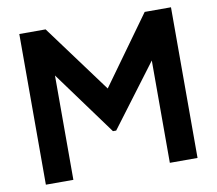

<svg xmlns="http://www.w3.org/2000/svg" viewBox="-81 -840 1055 935"><g transform="rotate(-10 446.5 -372.5)"><path d="M208 0V-516L439 -200H455L685 -506V0H822V-745H692L450 -409L202 -745H72V0Z"/></g></svg>

Font: Plus Jakarta Sans
Style: Bold
Weight: 700
Designer: Gumpita Rahayu
Foundry: Tokotype
Version: Version 2.071;gftools[0.9.30]